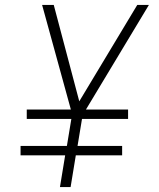

<svg xmlns="http://www.w3.org/2000/svg" viewBox="-20 -755 640 775"><path d="M222 0 243 -128H63V-166H250L268 -275H88V-313H266L150 -735H197L300 -346L534 -735H581L327 -313H497V-275H311L293 -166H473V-128H286L265 0Z"/></svg>

Font: Iosevka SS04 XLt Ex Obl
Style: Regular
Weight: 200
Width: 7
Italic angle: -9°
Monospace: yes
Designer: Belleve Invis
Foundry: Belleve Invis
Version: Version 19.0.0; ttfautohint (v1.8.4)